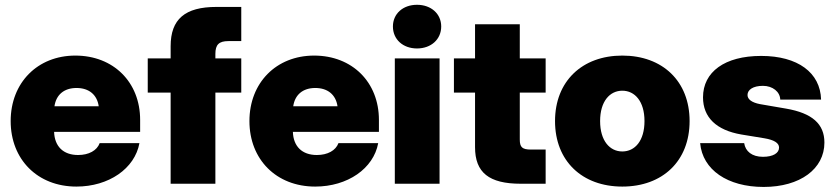

<svg xmlns="http://www.w3.org/2000/svg" viewBox="-20 -756 3432 790"><path d="M294.4 11.7C427.7 11.7 534.7 -62.5 553.7 -167H390.1C378.9 -136.7 345.7 -118.2 301.3 -118.2C240.2 -118.2 204.6 -153.8 202.6 -213.4H556.6V-262.7C556.6 -418 446.8 -527.3 290 -527.3C134.3 -527.3 23.9 -415.5 23.9 -257.8C23.9 -100.1 134.3 11.7 294.4 11.7ZM204.1 -318.8C210.9 -366.2 243.7 -394 294.9 -394C346.2 -394 379.4 -366.2 386.2 -318.8Z M682.1 -565.9V-515.6H587.9V-375H682.1V0H866.2V-375H972.7V-515.6H866.2V-534.2C866.2 -572.3 880.9 -586.9 919.9 -586.9H972.7V-727.5H870.6C741.2 -727.5 682.1 -677.2 682.1 -565.9Z M1276.9 11.7C1410.2 11.7 1517.1 -62.5 1536.1 -167H1372.6C1361.3 -136.7 1328.1 -118.2 1283.7 -118.2C1222.7 -118.2 1187 -153.8 1185.1 -213.4H1539.1V-262.7C1539.1 -418 1429.2 -527.3 1272.5 -527.3C1116.7 -527.3 1006.3 -415.5 1006.3 -257.8C1006.3 -100.1 1116.7 11.7 1276.9 11.7ZM1186.5 -318.8C1193.4 -366.2 1226.1 -394 1277.3 -394C1328.6 -394 1361.8 -366.2 1368.7 -318.8Z M1604.5 0H1788.6V-515.6H1604.5ZM1695.8 -556.6C1753.9 -556.6 1795.4 -594.2 1795.4 -647C1795.4 -699.2 1753.9 -736.3 1695.8 -736.3C1637.7 -736.3 1596.7 -699.2 1596.7 -647C1596.7 -594.2 1637.7 -556.6 1695.8 -556.6Z M1934.6 -656.2V-515.6H1847.7V-375H1934.6V-150.4C1934.6 -45.9 1992.2 0 2122.6 0H2225.1V-140.6H2165C2128.4 -140.6 2118.7 -150.4 2118.7 -182.1V-375H2225.1V-515.6H2118.7V-656.2Z M2540.5 11.7C2706.1 11.7 2817.4 -93.3 2817.4 -257.8C2817.4 -421.9 2706.1 -527.3 2540.5 -527.3C2375.5 -527.3 2263.7 -421.9 2263.7 -257.8C2263.7 -93.3 2375.5 11.7 2540.5 11.7ZM2540.5 -132.8C2489.3 -132.8 2449.2 -176.3 2449.2 -257.8C2449.2 -339.4 2489.3 -382.8 2540.5 -382.8C2591.8 -382.8 2631.8 -339.4 2631.8 -257.8C2631.8 -176.3 2592.3 -132.8 2540.5 -132.8Z M3122.1 13.2C3272 13.2 3372.1 -61 3372.1 -169.4C3372.1 -246.1 3321.8 -290.5 3214.4 -309.1L3106.9 -327.6C3074.2 -334 3055.7 -346.7 3055.7 -365.2C3055.7 -386.7 3078.6 -402.8 3119.1 -402.8C3159.2 -402.8 3189.5 -378.4 3190.4 -346.2H3358.4C3355.5 -457 3262.7 -525.9 3111.8 -525.9C2961.9 -525.9 2872.6 -460 2872.6 -355.5C2872.6 -272.9 2927.7 -220.2 3030.3 -202.6L3125.5 -187C3165.5 -180.2 3185.5 -167.5 3185.5 -148.9C3185.5 -126 3161.1 -110.8 3119.1 -110.8C3074.2 -110.8 3046.9 -133.3 3042 -167H2860.8C2870.6 -57.6 2973.1 13.2 3122.1 13.2Z"/></svg>

Font: Raveo Display Display ExtraBold
Style: Regular
Weight: 800
Designer: Jakub Foglar, Rasmus Andersson (Inter)
Foundry: Jakubfoglar.com
Version: Version 1.100;Glyphs 3.2.3 (3260)